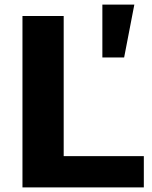

<svg xmlns="http://www.w3.org/2000/svg" viewBox="-20 -809 655 829"><path d="M422 -789H560L516 -561H422ZM77 -740H255V-135H601V0H77Z"/></svg>

Font: Encode Sans Wide
Style: Bold
Weight: 700
Designer: Pablo Impallari, Andres Torresi
Foundry: Pablo Impallari, Andres Torresi
Version: Version 1.000; ttfautohint (v1.00) -l 8 -r 50 -G 200 -x 14 -